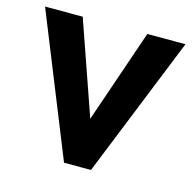

<svg xmlns="http://www.w3.org/2000/svg" viewBox="-87 -641 731 729"><g transform="rotate(15 279.0 -277.0)"><path d="M226 0 3 -554H151L279 -187L405 -554H555L332 0Z"/></g></svg>

Font: Involve
Style: Bold
Weight: 700
Designer: Stefan Peev
Foundry: Context Ltd.
Version: Version 1.001